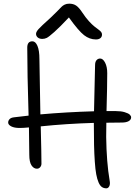

<svg xmlns="http://www.w3.org/2000/svg" viewBox="-20 -986 756 1056"><path d="M212.9 -772Q196.8 -772 187.5 -780Q178.2 -788.1 178.2 -799.8Q178.2 -810.5 191.9 -825.9Q205.6 -841.3 256.8 -887.2Q274.9 -903.8 293 -922.4Q311 -940.9 318.1 -948.2Q325.2 -955.6 335.9 -960.7Q346.7 -965.8 360.8 -965.8Q383.3 -965.8 398.9 -955.3Q414.6 -944.8 434.1 -915Q451.2 -889.2 469 -869.6Q486.8 -850.1 499 -840.6Q511.2 -831.1 521.2 -823.7Q531.2 -816.4 536.1 -810.3Q541 -804.2 541 -795.9Q541 -783.2 532 -776.1Q522.9 -769 507.8 -769Q472.7 -769 442.4 -792.5Q412.1 -815.9 358.9 -890.1Q309.1 -836.9 278.8 -810.1Q248.5 -783.2 237.1 -777.6Q225.6 -772 212.9 -772ZM183.1 -58.1Q165.5 -58.1 153.3 -76.4Q141.1 -94.7 141.1 -134.8Q141.1 -189.5 139.2 -285.2Q108.9 -282.2 87.9 -282.2Q58.6 -282.2 41.7 -291Q24.9 -299.8 24.9 -312Q24.9 -322.3 32.5 -330.6Q40 -338.9 57.1 -340.8Q70.8 -342.3 97.4 -345.5Q124 -348.6 137.2 -350.1Q129.9 -588.4 129.9 -724.1Q129.9 -758.8 158.2 -758.8Q175.3 -758.8 186 -733.6Q196.8 -708.5 196.8 -660.2Q196.8 -618.7 202.1 -356.9Q345.7 -369.6 497.1 -374Q497.6 -424.3 500.2 -510Q502.9 -595.7 502.9 -627.9Q502.9 -645.5 510.7 -654.8Q518.6 -664.1 530.8 -664.1Q546.4 -664.1 558.1 -641.4Q569.8 -618.7 569.8 -584Q569.8 -512.7 565.9 -375H617.2Q646 -375 666 -368.9Q686 -362.8 693.6 -355.5Q701.2 -348.1 701.2 -340.8Q701.2 -327.1 687.5 -319.6Q673.8 -312 649.9 -312Q590.8 -312 564.9 -311Q564 -283.2 564 -232.9Q565.9 -92.8 583 6.8Q586.9 26.4 581.1 38.1Q575.2 49.8 564.9 49.8Q550.8 49.8 540.3 42.5Q529.8 35.2 522 17.1Q514.2 -1 509.3 -27.3Q504.4 -53.7 501.5 -95.7Q498.5 -137.7 497.3 -188.5Q496.1 -239.3 496.1 -310.1Q345.7 -305.7 204.1 -291Q208 -138.7 208 -85.9Q208 -74.7 200.9 -66.4Q193.8 -58.1 183.1 -58.1Z"/></svg>

Font: Shantell Sans Irregular
Style: Regular
Weight: 300
Designer: Stephen Nixon, Anya Danilova, Shantell Martin
Foundry: Arrow Type
Version: Version 1.006;[9816181b4]